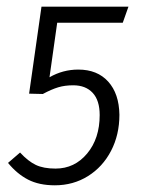

<svg xmlns="http://www.w3.org/2000/svg" viewBox="-20 -543 431 574"><path d="M347 -475H151L128 -312Q168 -335 214 -335Q271 -335 303.5 -299Q336 -263 337 -200Q337 -140 312 -92Q287 -44 243 -16.5Q199 11 144 11Q97 11 64 -6Q31 -23 4 -56L40 -87Q64 -61 87 -50Q110 -39 146 -39Q203 -39 240.5 -84Q278 -129 278 -199Q278 -243 257 -265.5Q236 -288 199 -288Q174 -288 154 -282Q134 -276 108 -262L67 -263L104 -523H364Z"/></svg>

Font: Fira Sans Condensed Light
Style: Italic
Weight: 300
Width: 3
Italic angle: -8°
Designer: Carrois Corporate & Edenspiekermann AG
Foundry: Carrois Corporate GbR & Edenspiekermann AG
Version: Version 4.203